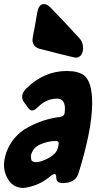

<svg xmlns="http://www.w3.org/2000/svg" viewBox="-58 -925 488 952"><path d="M319 -639Q315 -639 303 -642Q233 -658 167 -676L138 -683Q103 -694 103 -728Q103 -736 117 -807L127 -864Q135 -905 159 -905Q177 -905 196 -884Q269 -808 285 -790L338 -733Q354 -714 354 -685L353 -676Q350 -656 340 -647.5Q330 -639 319 -639ZM60 7Q12 7 -13 -28.5Q-38 -64 -38 -107V-110Q-38 -133 -27 -168Q3 -251 79.5 -293Q156 -335 239 -345Q262 -348 263 -369L264 -386Q264 -436 225 -436Q172 -436 130 -394Q113 -377 101 -377Q91 -377 81 -390.5Q71 -404 61.5 -417.5Q52 -431 52 -444V-447Q52 -464 70 -484Q159 -573 273 -573Q330 -573 359 -551Q399 -519 399 -414Q399 -283 331 -65Q318 -26 275 -19L254 -17Q239 -17 230 -23Q221 -29 221 -45.5Q221 -62 213 -62Q206 -62 195 -54Q137 -3 60 7ZM120 -121Q146 -121 183 -141.5Q220 -162 228 -188L232 -205Q233 -208 233 -213Q233 -222 228 -224Q223 -226 215 -226Q178 -225 140.5 -208.5Q103 -192 95 -152Q95 -144 96.5 -135.5Q98 -127 105.5 -124Q113 -121 120 -121Z"/></svg>

Font: Bangerz
Style: Bold
Weight: 700
Designer: vernon adams
Foundry: Vernon Adams
Version: Version 2.10;February 7, 2025;FontCreator 13.0.0.2683 64-bit